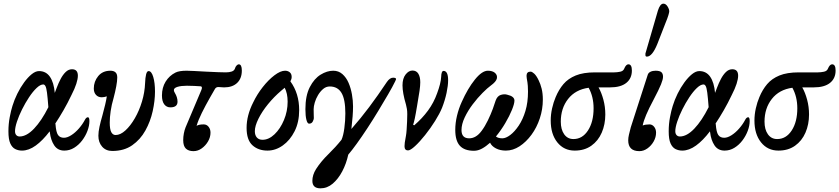

<svg xmlns="http://www.w3.org/2000/svg" viewBox="-20 -811 4581 1048"><path d="M100 11Q80 11 63 2.5Q46 -6 36 -28.5Q26 -51 26 -94Q26 -134 33 -171Q40 -208 48 -233Q58 -266 74.5 -299.5Q91 -333 111.5 -361Q132 -389 153 -406Q174 -423 193 -423Q231 -423 252.5 -392Q274 -361 279 -304Q284 -318 290 -333Q299 -357 311 -380Q323 -403 338.5 -418Q354 -433 373 -433Q405 -433 405 -398Q405 -380 396.5 -353.5Q388 -327 370 -292Q349 -248 326.5 -209Q304 -170 282 -137Q282 -134 283 -132Q286 -90 296.5 -74.5Q307 -59 329 -59Q347 -59 369 -73Q391 -87 411 -110Q431 -133 444 -158Q451 -171 460 -171Q468 -171 468 -150Q468 -125 457.5 -97Q447 -69 428.5 -44.5Q410 -20 385 -4.5Q360 11 331 11Q295 11 276 -17.5Q257 -46 252 -89Q251 -92 251 -94Q213 -44 175 -16.5Q137 11 100 11ZM62 -95Q62 -81 69 -73.5Q76 -66 87 -66Q125 -66 166 -109Q207 -152 244 -226Q240 -279 236.5 -305.5Q233 -332 228 -341Q223 -350 216 -350Q200 -350 179.5 -330.5Q159 -311 138.5 -280Q118 -249 100.5 -214Q83 -179 72.5 -147Q62 -115 62 -95Z M593 13Q558 13 537.5 -10.5Q517 -34 517 -70Q517 -91 523 -119Q529 -147 539 -181Q548 -214 554 -239.5Q560 -265 563 -285Q548 -280 535 -280Q516 -280 504 -293Q492 -306 492 -328Q492 -366 516 -395.5Q540 -425 583 -425Q600 -425 610 -416.5Q620 -408 620 -388Q620 -369 614.5 -339.5Q609 -310 600 -276Q589 -239 584 -204.5Q579 -170 579 -142Q579 -105 587.5 -89.5Q596 -74 611 -74Q637 -74 664.5 -99Q692 -124 716 -165.5Q740 -207 755 -257Q770 -307 772 -358Q773 -387 777.5 -405Q782 -423 791 -423Q807 -423 816.5 -391Q826 -359 826 -311Q826 -261 813.5 -204.5Q801 -148 773.5 -98.5Q746 -49 701.5 -18Q657 13 593 13Z M1036 14Q1009 14 994.5 0Q980 -14 980 -46Q980 -64 983.5 -82.5Q987 -101 993 -116L1078 -317Q1088 -339 1074 -340Q1057 -341 1039 -342Q1021 -343 1000 -343Q969 -343 949 -337Q929 -331 929 -319Q929 -312 936 -301Q941 -293 945 -281Q949 -269 949 -256Q949 -225 910 -225Q889 -225 876.5 -241.5Q864 -258 864 -290Q864 -333 884 -365.5Q904 -398 938 -415Q958 -425 999 -425Q1014 -425 1040 -423.5Q1066 -422 1104 -420Q1142 -418 1171 -417Q1200 -416 1213 -416Q1231 -416 1244.5 -420.5Q1258 -425 1262 -436Q1265 -447 1271.5 -453.5Q1278 -460 1283 -460Q1300 -460 1300 -426Q1300 -383 1274.5 -358.5Q1249 -334 1203 -334Q1194 -334 1187 -335Q1180 -336 1172 -336Q1159 -336 1153 -325L1126 -278Q1101 -234 1081.5 -194.5Q1062 -155 1053 -124Q1065 -132 1092 -132Q1108 -132 1118.5 -119Q1129 -106 1129 -87Q1129 -62 1115.5 -39Q1102 -16 1081 -1Q1060 14 1036 14Z M1440 11Q1390 11 1358 -18Q1326 -47 1326 -113Q1326 -181 1362 -252Q1383 -296 1414 -335.5Q1445 -375 1478 -400Q1511 -425 1536 -425Q1551 -425 1561.5 -416.5Q1572 -408 1572 -391Q1572 -379 1565 -367Q1613 -301 1613 -210Q1613 -144 1588 -94.5Q1563 -45 1523.5 -17Q1484 11 1440 11ZM1371 -95Q1371 -73 1382 -60.5Q1393 -48 1413 -48Q1447 -48 1478.5 -78Q1510 -108 1530 -156Q1550 -204 1550 -256Q1550 -301 1534 -332Q1526 -325 1515 -316Q1476 -283 1443 -242.5Q1410 -202 1390.5 -162.5Q1371 -123 1371 -95Z M1729 217Q1685 217 1685 176Q1685 144 1705 112Q1732 70 1772 31Q1812 -8 1844 -48Q1854 -70 1859.5 -111Q1865 -152 1865 -192Q1865 -269 1844 -304Q1823 -339 1780 -339Q1760 -339 1744 -325.5Q1728 -312 1716 -292Q1704 -272 1698 -251Q1692 -230 1692 -215Q1692 -191 1692.5 -184Q1693 -177 1693 -166Q1693 -159 1687 -147.5Q1681 -136 1667 -136Q1658 -136 1652.5 -157Q1647 -178 1647 -215Q1647 -289 1671 -335.5Q1695 -382 1730 -403.5Q1765 -425 1799 -425Q1828 -425 1849 -406.5Q1870 -388 1882.5 -359Q1895 -330 1901 -296Q1907 -262 1907 -230Q1907 -182 1898 -107Q1949 -165 1995.5 -227Q2042 -289 2092 -364Q2108 -387 2126 -387Q2137 -387 2140.5 -383Q2144 -379 2137 -367Q2123 -338 2098.5 -296Q2074 -254 2045 -206Q2016 -158 1985.5 -111.5Q1955 -65 1927.5 -27Q1900 11 1881 33Q1870 83 1848 124.5Q1826 166 1796 191.5Q1766 217 1729 217Z M2207 10Q2188 10 2188 -13Q2188 -22 2189.5 -33Q2191 -44 2196 -71Q2198 -81 2199.5 -102.5Q2201 -124 2202 -147.5Q2203 -171 2203 -188Q2203 -205 2201 -216.5Q2199 -228 2196 -240Q2177 -304 2177 -345Q2177 -383 2194 -404.5Q2211 -426 2231 -426Q2253 -426 2263.5 -408.5Q2274 -391 2274 -362Q2274 -344 2270 -315.5Q2266 -287 2257 -236Q2249 -187 2244 -164Q2239 -141 2235 -130L2241 -127Q2285 -165 2316.5 -208Q2348 -251 2366 -302Q2376 -329 2381.5 -351Q2387 -373 2388 -391Q2389 -424 2401 -424Q2426 -424 2426 -373Q2426 -344 2417.5 -304Q2409 -264 2393 -223Q2380 -191 2355 -151Q2330 -111 2300.5 -74Q2271 -37 2245.5 -13.5Q2220 10 2207 10Z M2567 12Q2515 12 2490 -15.5Q2465 -43 2465 -102Q2465 -140 2474.5 -179.5Q2484 -219 2500 -254Q2533 -328 2572 -376.5Q2611 -425 2643 -425Q2668 -425 2682 -413Q2696 -400 2692 -382.5Q2688 -365 2659 -344Q2641 -331 2614 -304Q2587 -277 2560.5 -242Q2534 -207 2516.5 -170Q2499 -133 2499 -101Q2499 -56 2541 -56Q2579 -56 2609 -97Q2627 -121 2643 -154Q2659 -187 2670 -217Q2681 -247 2685 -261Q2694 -287 2713.5 -293Q2733 -299 2749 -294Q2788 -285 2788 -262Q2788 -245 2774.5 -211.5Q2761 -178 2738 -139Q2715 -100 2687 -66Q2699 -56 2722 -56Q2741 -56 2765 -74Q2789 -92 2811.5 -125.5Q2834 -159 2848 -205.5Q2862 -252 2862 -311Q2862 -328 2861 -342Q2860 -356 2859 -361Q2854 -388 2854 -397Q2854 -420 2876 -420Q2884 -420 2896 -409Q2908 -398 2920 -373Q2930 -353 2936.5 -327Q2943 -301 2943 -267Q2943 -215 2926.5 -165Q2910 -115 2881 -75.5Q2852 -36 2816 -12.5Q2780 11 2741 11Q2710 11 2687 -1Q2664 -13 2655 -32Q2633 -12 2611 0Q2589 12 2567 12Z M3117 11Q3058 11 3022 -34Q2986 -79 2986 -153Q2986 -186 2993.5 -219.5Q3001 -253 3013 -281Q3030 -322 3055.5 -352Q3081 -382 3122.5 -399Q3164 -416 3228 -416H3333Q3348 -416 3365 -419.5Q3382 -423 3387 -436Q3397 -460 3410 -460Q3429 -460 3429 -426Q3429 -383 3398.5 -358.5Q3368 -334 3309 -334H3247Q3263 -306 3273.5 -267Q3284 -228 3284 -186Q3284 -132 3264.5 -87Q3245 -42 3207.5 -15.5Q3170 11 3117 11ZM3041 -147Q3041 -104 3059.5 -78Q3078 -52 3110 -52Q3159 -52 3189.5 -99Q3220 -146 3220 -220Q3220 -283 3193 -332Q3121 -322 3081 -271Q3041 -220 3041 -147Z M3470 14Q3409 14 3409 -45Q3409 -59 3413 -76Q3417 -93 3423 -116L3515 -401Q3518 -413 3530 -419Q3542 -425 3558 -425Q3581 -425 3590 -417Q3599 -409 3599 -392Q3599 -378 3588 -350.5Q3577 -323 3547 -266Q3497 -173 3488 -126Q3503 -132 3525 -132Q3540 -132 3550.5 -119Q3561 -106 3561 -87Q3561 -62 3548 -39Q3535 -16 3514 -1Q3493 14 3470 14ZM3511 -502Q3503 -502 3503 -510Q3503 -513 3503 -515Q3503 -517 3503 -519L3571 -753Q3583 -791 3601 -791Q3614 -791 3623.5 -776Q3633 -761 3633 -749Q3633 -744 3628.5 -728.5Q3624 -713 3612 -684L3568 -571Q3540 -502 3511 -502Z M3704 11Q3684 11 3667 2.5Q3650 -6 3640 -28.5Q3630 -51 3630 -94Q3630 -134 3637 -171Q3644 -208 3652 -233Q3662 -266 3678.5 -299.5Q3695 -333 3715.5 -361Q3736 -389 3757 -406Q3778 -423 3797 -423Q3835 -423 3856.5 -392Q3878 -361 3883 -304Q3888 -318 3894 -333Q3903 -357 3915 -380Q3927 -403 3942.5 -418Q3958 -433 3977 -433Q4009 -433 4009 -398Q4009 -380 4000.5 -353.5Q3992 -327 3974 -292Q3953 -248 3930.5 -209Q3908 -170 3886 -137Q3886 -134 3887 -132Q3890 -90 3900.5 -74.5Q3911 -59 3933 -59Q3951 -59 3973 -73Q3995 -87 4015 -110Q4035 -133 4048 -158Q4055 -171 4064 -171Q4072 -171 4072 -150Q4072 -125 4061.5 -97Q4051 -69 4032.5 -44.5Q4014 -20 3989 -4.5Q3964 11 3935 11Q3899 11 3880 -17.5Q3861 -46 3856 -89Q3855 -92 3855 -94Q3817 -44 3779 -16.5Q3741 11 3704 11ZM3666 -95Q3666 -81 3673 -73.5Q3680 -66 3691 -66Q3729 -66 3770 -109Q3811 -152 3848 -226Q3844 -279 3840.5 -305.5Q3837 -332 3832 -341Q3827 -350 3820 -350Q3804 -350 3783.5 -330.5Q3763 -311 3742.5 -280Q3722 -249 3704.5 -214Q3687 -179 3676.5 -147Q3666 -115 3666 -95Z M4229 11Q4170 11 4134 -34Q4098 -79 4098 -153Q4098 -186 4105.5 -219.5Q4113 -253 4125 -281Q4142 -322 4167.5 -352Q4193 -382 4234.5 -399Q4276 -416 4340 -416H4445Q4460 -416 4477 -419.5Q4494 -423 4499 -436Q4509 -460 4522 -460Q4541 -460 4541 -426Q4541 -383 4510.5 -358.5Q4480 -334 4421 -334H4359Q4375 -306 4385.5 -267Q4396 -228 4396 -186Q4396 -132 4376.5 -87Q4357 -42 4319.5 -15.5Q4282 11 4229 11ZM4153 -147Q4153 -104 4171.5 -78Q4190 -52 4222 -52Q4271 -52 4301.5 -99Q4332 -146 4332 -220Q4332 -283 4305 -332Q4233 -322 4193 -271Q4153 -220 4153 -147Z"/></svg>

Font: Junicode Two Beta Condensed Medium
Style: Italic
Weight: 500
Width: 3
Italic angle: -9°
Version: Version 1.053; ttfautohint (v1.8.4)